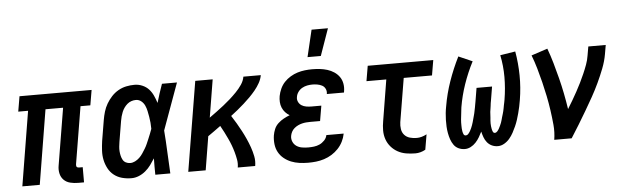

<svg xmlns="http://www.w3.org/2000/svg" viewBox="-48 -929 3597 1109"><g transform="rotate(-5 1750.0 -374.0)"><path d="M399 8H365Q341 8 319 2.5Q297 -3 282 -18Q267 -33 262 -55Q257 -77 261 -100L316 -432H214L143 0H42L113 -432H56L71 -520H489L474 -432H417L362 -100Q362 -96 362 -92Q362 -88 364.5 -85Q367 -82 371 -81Q375 -80 380 -80H399Z M675 8Q646 8 620 1Q594 -6 573.5 -22Q553 -38 540.5 -61.5Q528 -85 522.5 -111Q517 -137 518.5 -165Q520 -193 524 -221L544 -341Q548 -365 555 -388.5Q562 -412 574.5 -433.5Q587 -455 604.5 -474Q622 -493 644 -505.5Q666 -518 690 -523Q714 -528 738 -528Q762 -528 784 -518.5Q806 -509 821 -492.5Q836 -476 845.5 -455Q855 -434 862 -412Q870 -439 878.5 -466Q887 -493 897 -520H984Q959 -453 935 -385Q911 -317 886 -250Q891 -188 893.5 -125.5Q896 -63 900 0H813Q813 -24 812.5 -47.5Q812 -71 813 -95Q801 -76 787.5 -57.5Q774 -39 756 -24Q738 -9 717 -0.5Q696 8 675 8ZM675 -80Q689 -80 703 -87Q717 -94 728.5 -105Q740 -116 748.5 -129Q757 -142 765 -155Q773 -168 779 -182Q785 -196 791 -210Q797 -224 802.5 -238Q808 -252 813 -266Q813 -284 811.5 -301.5Q810 -319 807 -336Q804 -353 800.5 -370Q797 -387 790 -402.5Q783 -418 769.5 -429Q756 -440 738 -440Q725 -440 712 -435.5Q699 -431 688.5 -422Q678 -413 670 -401.5Q662 -390 657 -377.5Q652 -365 648.5 -352.5Q645 -340 643 -327L623 -207Q621 -194 619.5 -180Q618 -166 619 -153Q620 -140 623 -127Q626 -114 632 -103Q638 -92 649.5 -86Q661 -80 675 -80Z M1004 0 1090 -520H1191L1155 -301Q1176 -316 1197 -331.5Q1218 -347 1239 -363.5Q1260 -380 1279 -397Q1298 -414 1316.5 -433Q1335 -452 1350 -474Q1365 -496 1369 -520H1470Q1466 -497 1454 -475.5Q1442 -454 1426 -434.5Q1410 -415 1392.5 -397.5Q1375 -380 1356.5 -363.5Q1338 -347 1318.5 -331Q1299 -315 1279 -300Q1294 -277 1307.5 -254Q1321 -231 1333.5 -207.5Q1346 -184 1357 -159.5Q1368 -135 1377 -109.5Q1386 -84 1391.5 -56.5Q1397 -29 1392 0H1291Q1295 -23 1291 -45.5Q1287 -68 1281 -89.5Q1275 -111 1267.5 -131Q1260 -151 1250.5 -171Q1241 -191 1231.5 -210Q1222 -229 1211 -248Q1193 -235 1174.5 -221.5Q1156 -208 1137 -195L1105 0Z M1699 8Q1673 8 1648 4.5Q1623 1 1600.5 -8Q1578 -17 1559 -32.5Q1540 -48 1528.5 -69Q1517 -90 1514 -115.5Q1511 -141 1515 -167Q1518 -185 1525.5 -203Q1533 -221 1548 -235Q1563 -249 1580.5 -258.5Q1598 -268 1616 -275Q1602 -283 1591 -295Q1580 -307 1573.5 -322.5Q1567 -338 1566 -355.5Q1565 -373 1568 -390Q1572 -411 1581.5 -432Q1591 -453 1606.5 -469.5Q1622 -486 1642 -498Q1662 -510 1683 -516.5Q1704 -523 1725.5 -525.5Q1747 -528 1768 -528Q1791 -528 1813 -525.5Q1835 -523 1856 -516.5Q1877 -510 1895 -498Q1913 -486 1925 -469Q1937 -452 1941 -430Q1945 -408 1941 -385L1940 -378H1840L1841 -381Q1843 -396 1836.5 -409Q1830 -422 1817.5 -428.5Q1805 -435 1790.5 -437.5Q1776 -440 1762 -440Q1747 -440 1731.5 -437Q1716 -434 1702 -426Q1688 -418 1678.5 -404.5Q1669 -391 1667 -376Q1664 -361 1670.5 -347.5Q1677 -334 1689 -326.5Q1701 -319 1716 -316.5Q1731 -314 1746 -314H1803L1788 -226H1731Q1719 -226 1707 -225Q1695 -224 1683 -221Q1671 -218 1659.5 -212.5Q1648 -207 1638 -198.5Q1628 -190 1622 -178.5Q1616 -167 1614 -155Q1611 -137 1618 -121Q1625 -105 1639 -95.5Q1653 -86 1671 -83Q1689 -80 1707 -80Q1723 -80 1740 -82Q1757 -84 1772.5 -91Q1788 -98 1801 -111.5Q1814 -125 1817 -142H1917V-140Q1913 -118 1902 -96Q1891 -74 1874 -56Q1857 -38 1836 -25Q1815 -12 1791.5 -4.5Q1768 3 1745 5.5Q1722 8 1699 8ZM1748 -600 1785 -756H1880L1825 -600Z M2321 8Q2293 8 2267 3.5Q2241 -1 2219 -13Q2197 -25 2180 -44.5Q2163 -64 2154.5 -88.5Q2146 -113 2146 -140Q2146 -167 2151 -194L2190 -432H2075L2090 -520H2470L2455 -432H2291L2249 -179Q2246 -159 2249 -139Q2252 -119 2264.5 -105Q2277 -91 2296 -85.5Q2315 -80 2336 -80Q2350 -80 2364.5 -84Q2379 -88 2394 -96L2379 -8Q2365 0 2350 4Q2335 8 2321 8Z M2608 8Q2588 8 2571 0Q2554 -8 2543.5 -23Q2533 -38 2527 -55.5Q2521 -73 2517.5 -92Q2514 -111 2513 -130Q2512 -149 2512.5 -169Q2513 -189 2515 -208.5Q2517 -228 2521 -248Q2533 -319 2557.5 -389.5Q2582 -460 2616 -528L2696 -493Q2664 -431 2641.5 -365.5Q2619 -300 2608 -234Q2607 -226 2606 -217Q2605 -208 2604 -199Q2603 -190 2602 -181.5Q2601 -173 2600 -164Q2599 -155 2599 -146.5Q2599 -138 2599 -129Q2599 -120 2599.5 -111.5Q2600 -103 2601.5 -95Q2603 -87 2606.5 -78.5Q2610 -70 2619 -70Q2628 -70 2634.5 -77.5Q2641 -85 2645.5 -93Q2650 -101 2653.5 -109Q2657 -117 2660 -125.5Q2663 -134 2665.5 -142.5Q2668 -151 2670 -159Q2672 -167 2674.5 -175.5Q2677 -184 2679 -192.5Q2681 -201 2682.5 -209.5Q2684 -218 2686 -226.5Q2688 -235 2689 -243.5Q2690 -252 2692 -260L2705 -338H2795L2782 -260Q2780 -252 2779 -243.5Q2778 -235 2777 -226.5Q2776 -218 2774.5 -209.5Q2773 -201 2772 -193Q2771 -185 2771 -176.5Q2771 -168 2770 -159.5Q2769 -151 2768.5 -143Q2768 -135 2768 -126.5Q2768 -118 2769 -110Q2770 -102 2771.5 -94Q2773 -86 2776.5 -78Q2780 -70 2788 -70Q2796 -70 2802.5 -77.5Q2809 -85 2813 -92.5Q2817 -100 2821 -108.5Q2825 -117 2828 -125Q2831 -133 2833 -141Q2835 -149 2837.5 -157.5Q2840 -166 2842.5 -174Q2845 -182 2847 -190.5Q2849 -199 2850.5 -207Q2852 -215 2853.5 -223.5Q2855 -232 2857 -240Q2859 -248 2860 -256Q2871 -322 2871 -387Q2871 -452 2858 -514L2946 -528Q2958 -460 2959 -389Q2960 -318 2948 -246Q2945 -227 2941 -208.5Q2937 -190 2932 -171Q2927 -152 2921 -133.5Q2915 -115 2907 -97Q2899 -79 2889.5 -61.5Q2880 -44 2867 -28.5Q2854 -13 2836 -2.5Q2818 8 2799 8Q2780 8 2764 0.5Q2748 -7 2737 -20.5Q2726 -34 2720 -50.5Q2714 -67 2710 -84Q2702 -68 2693 -52.5Q2684 -37 2671 -23Q2658 -9 2641.5 -0.5Q2625 8 2608 8Z M3126 0Q3133 -44 3129 -87Q3125 -130 3119 -172Q3113 -214 3104.5 -255.5Q3096 -297 3086 -337.5Q3076 -378 3064.5 -418Q3053 -458 3038 -497L3132 -528Q3148 -485 3160.5 -441Q3173 -397 3184.5 -352Q3196 -307 3205 -261.5Q3214 -216 3221 -170Q3236 -194 3250 -218Q3264 -242 3277.5 -266.5Q3291 -291 3303 -315.5Q3315 -340 3326 -365Q3337 -390 3346.5 -416Q3356 -442 3360 -468L3369 -520H3470L3461 -468Q3454 -427 3438 -386Q3422 -345 3403.5 -305.5Q3385 -266 3363.5 -227.5Q3342 -189 3319.5 -151Q3297 -113 3274 -75Q3251 -37 3227 0Z"/></g></svg>

Font: Iosevka Term Curly SmBd Obl
Style: Regular
Weight: 600
Italic angle: -9°
Designer: Belleve Invis
Foundry: Belleve Invis
Version: Version 32.3.0